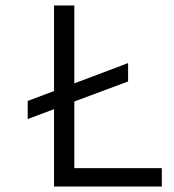

<svg xmlns="http://www.w3.org/2000/svg" viewBox="-20 -680 634 700"><path d="M177 0V-282L81 -246V-312L177 -348V-660H251V-376L447 -450V-383L251 -310V-67H570V0Z"/></svg>

Font: Bricolage Grotesque 12pt Light
Style: Regular
Weight: 300
Designer: Mathieu Triay
Foundry: Atelier Triay
Version: Version 1.001; ttfautohint (v1.8.4.7-5d5b);gftools[0.9.33.de